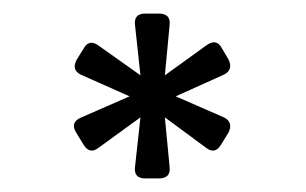

<svg xmlns="http://www.w3.org/2000/svg" viewBox="-20 -723 451 283"><path d="M194 -460Q177 -460 179 -477L187 -550L125 -505Q112 -495 103 -510L92 -528Q83 -543 100 -550L171 -581L99 -613Q85 -620 93 -635L103 -651Q111 -666 125 -656L187 -612L179 -686Q177 -703 194 -703H214Q232 -703 230 -686L223 -612L284 -656Q299 -667 307 -652L317 -635Q324 -620 310 -613L239 -581L310 -550Q324 -543 317 -528L306 -510Q297 -495 284 -505L223 -550L230 -477Q232 -460 214 -460Z"/></svg>

Font: Pitagon Sans
Style: Regular
Weight: 400
Designer: Travis Tran
Foundry: Pitagon
Version: Version 1.001; ttfautohint (v1.8.4.7-5d5b);gftools[0.9.26]